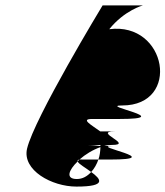

<svg xmlns="http://www.w3.org/2000/svg" viewBox="-20 -732 612 710"><path d="M80 -182C61.8 -103 170.7 -42 262.7 -42C376.7 -42 353.2 -70 317.2 -96C302.5 -80 285.2 -70 264.2 -70C221.2 -70 233.8 -103 267.2 -135C265.9 -138 267.6 -141 273.8 -142C295.2 -161 323.1 -178 351.4 -188C350.9 -173 349.2 -157 343.8 -142H385.8C603.8 -142 305.3 -192 397.3 -192H365.3C375 -195 384.2 -196 393.2 -196C478.2 -196 319.8 -246 404.8 -246H350.8C318.3 -270 276.4 -292 320.4 -292H420.4C638.4 -292 340 -342 432 -342C650 -342 597.5 -652 384.1 -624C440.2 -694 508.4 -712 508.4 -712H359.4C359.4 -712 105.9 -294 80 -182ZM267.2 -135C270.1 -126 295.9 -112 317.2 -96C329.2 -109 337.9 -125 343.8 -142H285.8C280.8 -142 277 -143 273.8 -142C271.3 -140 269.6 -137 267.2 -135ZM297.3 -192C321.3 -192 338.8 -194 351.2 -196C351 -195 351.6 -193 351.3 -192Z"/></svg>

Font: Digital Distortion
Style: Obl
Weight: 400
Version: Version 1